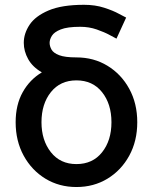

<svg xmlns="http://www.w3.org/2000/svg" viewBox="-20 -753 624 784"><path d="M43.9 -253.9Q43.9 -325.2 72.8 -376.7Q101.6 -428.2 150.9 -457.5Q112.8 -479.5 95 -511.7Q77.1 -543.9 77.1 -578.1Q77.1 -616.2 100.8 -651.9Q124.5 -687.5 178.5 -710.4Q232.4 -733.4 323.2 -733.4Q368.7 -733.4 405.5 -721.4Q442.4 -709.5 465.8 -696.5Q489.3 -683.6 495.1 -681.2L455.6 -595.2Q449.2 -598.1 428 -609.9Q406.7 -621.6 375.2 -632.6Q343.8 -643.6 307.6 -643.6Q254.9 -643.6 228 -632.8Q201.2 -622.1 191.9 -606.9Q182.6 -591.8 182.6 -578.1Q182.6 -564.5 190.4 -550.5Q198.2 -536.6 221.7 -527.6Q245.1 -518.6 292 -518.6Q362.8 -518.6 418.9 -484.4Q475.1 -450.2 507.8 -390.4Q540.5 -330.6 540.5 -253.9Q540.5 -177.2 507.8 -117.4Q475.1 -57.6 418.9 -23.4Q362.8 10.7 292 10.7Q221.7 10.7 165.5 -23.4Q109.4 -57.6 76.7 -117.4Q43.9 -177.2 43.9 -253.9ZM149.4 -253.9Q149.4 -180.2 187.7 -131.6Q226.1 -83 292 -83Q358.4 -83 396.7 -131.1Q435.1 -179.2 435.1 -253.9Q435.1 -328.6 396.7 -376.7Q358.4 -424.8 292 -424.8Q226.1 -424.8 187.7 -376.7Q149.4 -328.6 149.4 -253.9Z"/></svg>

Font: Giphurs Medium
Style: Regular
Weight: 500
Version: Version 0.920; ttfautohint (v1.8.4.7-5d5b)